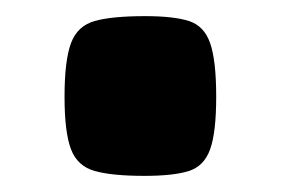

<svg xmlns="http://www.w3.org/2000/svg" viewBox="-20 -208 348 238"><path d="M248 -88Q248 -44 240.5 -23Q233 -2 214 4Q195 10 159 10Q119 10 97.5 4Q76 -2 68 -23Q60 -44 60 -88Q60 -133 68 -154.5Q76 -176 97.5 -182Q119 -188 160 -188Q195 -188 214 -182Q233 -176 240.5 -154.5Q248 -133 248 -88Z"/></svg>

Font: Unlock
Style: Regular
Weight: 400
Designer: Eduardo Rodriguez Tunni
Foundry: Eduardo Rodriguez Tunni
Version: Version 1.003; ttfautohint (v1.8.4.7-5d5b);gftools[0.9.23]